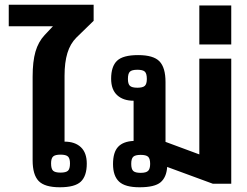

<svg xmlns="http://www.w3.org/2000/svg" viewBox="-20 -777 1045 812"><path d="M118 -99V-453Q118 -517 130 -558.5Q142 -600 169 -629L204 -666H17V-757H376V-689L303 -618Q277 -592 265 -552.5Q253 -513 253 -457V-178Q297 -178 322 -154.5Q347 -131 347 -85Q347 -33 322 -9Q297 15 233 15Q169 15 143.5 -11.5Q118 -38 118 -99ZM276 -86Q276 -107 267.5 -115Q259 -123 236 -123Q213 -123 204.5 -115Q196 -107 196 -86Q196 -63 204.5 -55Q213 -47 236 -47Q259 -47 267.5 -55Q276 -63 276 -86Z M458 -83Q458 -133 479.5 -156Q501 -179 545 -181V-351Q501 -351 475.5 -374.5Q450 -398 450 -444Q450 -496 475 -520Q500 -544 564 -544Q629 -544 654.5 -517.5Q680 -491 680 -430V-177L823 -124V-529H958V0H880L687 -71Q684 -27 659 -6Q634 15 570 15Q509 15 483.5 -9Q458 -33 458 -83ZM601 -443Q601 -466 592.5 -474Q584 -482 561 -482Q538 -482 529.5 -474Q521 -466 521 -443Q521 -422 529.5 -414Q538 -406 561 -406Q584 -406 592.5 -414Q601 -422 601 -443ZM615 -84Q615 -106 606.5 -114Q598 -122 575 -122Q552 -122 543.5 -114Q535 -106 535 -84Q535 -62 543.5 -54Q552 -46 575 -46Q598 -46 606.5 -54.5Q615 -63 615 -84Z M823 -754H958V-589H823Z"/></svg>

Font: Pridi Medium
Style: Regular
Weight: 500
Designer: Katatrad Team
Foundry: CadsonDemak
Version: Version 1.001